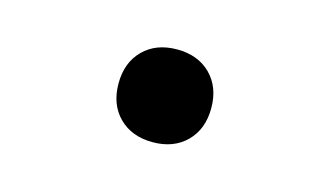

<svg xmlns="http://www.w3.org/2000/svg" viewBox="-40 -551 680 396"><g transform="rotate(15 300.0 -353.0)"><path d="M201 -353.4Q201 -398.2 228.1 -425.3Q255.2 -452.4 300 -452.4Q344.8 -452.4 371.9 -425.3Q399 -398.2 399 -353.4Q399 -308.6 371.9 -281.5Q344.8 -254.4 300 -254.4Q255.2 -254.4 228.1 -281.5Q201 -308.6 201 -353.4Z"/></g></svg>

Font: Maple Mono
Style: Regular
Weight: 400
Monospace: yes
Designer: subframe7536
Version: Version 7.300